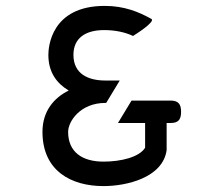

<svg xmlns="http://www.w3.org/2000/svg" viewBox="-20 -615 758 651"><path d="M380 -198H472V-114C452 -82 390 -67 331 -67C258 -67 211 -100 211 -168C211 -203 252 -266 337 -266H340L386 -342H337C281 -342 229 -363 229 -429C229 -486 270 -513 333 -513C370 -513 403 -506 429 -494L431 -493L434 -495C434 -495 510 -542 493 -551C450 -575 401 -595 335 -595C153 -595 144 -455 144 -429C144 -369 173 -332 213 -308C164 -284 124 -239 124 -168C124 -35 222 16 331 16C408 16 532 -12 545 -106V-107V-198H559C585 -198 594 -210 594 -236C594 -260 586 -274 559 -274H426Z"/></svg>

Font: Charger Monospace
Style: Regular
Weight: 400
Designer: Jasper
Foundry: Cannot Into Space Fonts
Version: Version 0.980